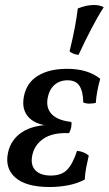

<svg xmlns="http://www.w3.org/2000/svg" viewBox="-20 -742 436 770"><path d="M179 8Q85 8 42 -29.5Q-1 -67 12 -129Q23 -182 68.5 -212Q114 -242 195 -242L198 -237Q130 -237 97.5 -269Q65 -301 76 -356Q87 -411 132.5 -438.5Q178 -466 249 -466Q291 -466 324 -456Q357 -446 382 -426Q375 -402 370.5 -378Q366 -354 364 -329Q353 -327 339.5 -326.5Q326 -326 314 -331Q313 -376 298.5 -398Q284 -420 251 -420Q219 -420 198 -401Q177 -382 171 -348Q164 -308 188 -283.5Q212 -259 266 -253Q268 -244 265.5 -231.5Q263 -219 257 -208Q191 -211 154 -185.5Q117 -160 109 -117Q102 -80 122 -59Q142 -38 184 -38Q227 -38 249.5 -61.5Q272 -85 289 -137Q302 -136 314.5 -131Q327 -126 336 -118Q331 -96 326 -71.5Q321 -47 320 -22Q290 -6 253.5 1Q217 8 179 8ZM295 -522Q273 -524 259 -536Q272 -589 280 -631.5Q288 -674 292 -708Q326 -722 357 -722Q380 -722 396 -713Q372 -676 345.5 -625Q319 -574 295 -522Z"/></svg>

Font: Vollkorn
Style: Italic
Weight: 400
Italic angle: -11°
Designer: Friedrich Althausen
Foundry: Friedrich Althausen
Version: Version 5.001